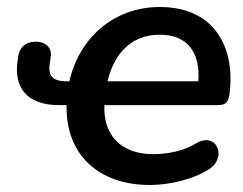

<svg xmlns="http://www.w3.org/2000/svg" viewBox="-20 -518 694 548"><path d="M408 10C461 10 531 -5 578 -36C629 -70 598 -143 540 -109C504 -87 459 -78 417 -78C326 -78 274 -132 278 -218H601C621 -218 632 -223 635 -250C652 -379 595 -498 436 -498C304 -498 206 -409 178 -286H170C128 -286 117 -304 122 -336L125 -358C128 -380 112 -399 82 -399C54 -399 38 -384 33 -362L30 -343C20 -272 53 -218 148 -218H170C167 -77 261 10 408 10ZM287 -286C303 -355 347 -419 436 -419C520 -419 552 -362 546 -286Z"/></svg>

Font: SN Pro Semibold
Style: Italic
Weight: 600
Italic angle: -9°
Designer: Tobias Whetton
Foundry: Supernotes
Version: Version 1.001;Glyphs 3.2 (3249)